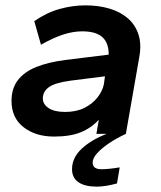

<svg xmlns="http://www.w3.org/2000/svg" viewBox="-20 -500 600 717"><path d="M182 10Q113 10 68 -25Q23 -60 23 -123Q23 -170 47 -201Q71 -232 116 -250Q161 -268 224 -276L386 -296Q386 -320 379 -337Q372 -354 359 -364Q346 -374 328 -378.5Q310 -383 287 -383Q253 -383 216 -371Q179 -359 133 -333L108 -421Q154 -453 202.5 -466.5Q251 -480 299 -480Q348 -480 388.5 -468Q429 -456 457 -432Q485 -408 497 -371.5Q509 -335 500 -286L450 0H340L349 -53Q321 -22 281.5 -6Q242 10 182 10ZM223 -82Q265 -82 295 -97Q325 -112 344 -136Q363 -160 368 -186L372 -215L245 -199Q185 -191 162.5 -174.5Q140 -158 140 -133Q140 -110 162 -96Q184 -82 223 -82ZM342 197Q297 197 273 180.5Q249 164 249 132Q249 89 285 55.5Q321 22 378 0H450Q415 16 387 35Q359 54 342.5 72.5Q326 91 326 107Q326 120 334.5 126Q343 132 359 132Q372 132 391 130Q410 128 427 125L417 185Q395 191 376 194Q357 197 342 197Z"/></svg>

Font: Gantari SemiBold
Style: Italic
Weight: 600
Italic angle: -10°
Designer: Anugrah Pasau
Foundry: Lafontype
Version: Version 1.000